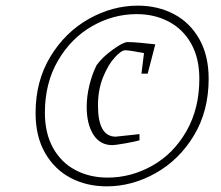

<svg xmlns="http://www.w3.org/2000/svg" viewBox="-20 -771 783 680"><path d="M106 -371Q106 -484 158.5 -570.5Q211 -657 294.5 -704Q378 -751 468 -751Q539 -751 596 -721Q653 -691 686 -632.5Q719 -574 719 -492Q719 -378 667 -291.5Q615 -205 531.5 -158Q448 -111 358 -111Q287 -111 230 -141Q173 -171 139.5 -229.5Q106 -288 106 -371ZM686 -492Q686 -565 657 -616.5Q628 -668 577.5 -694.5Q527 -721 464 -721Q381 -721 306.5 -678.5Q232 -636 185.5 -556.5Q139 -477 139 -372Q139 -299 168 -247Q197 -195 247.5 -168.5Q298 -142 361 -142Q444 -142 519 -184Q594 -226 640 -306Q686 -386 686 -492ZM287 -393Q287 -429 296.5 -468.5Q306 -508 322 -540Q341 -567 378.5 -594.5Q416 -622 432 -622Q449 -622 476.5 -619.5Q504 -617 530 -614L503 -510H481L490 -583Q438 -593 423 -593Q410 -593 386.5 -567.5Q363 -542 345 -497.5Q327 -453 327 -397Q327 -287 390 -287L474 -296V-274Q457 -269 422 -263Q387 -257 378 -257Q334 -257 310.5 -294.5Q287 -332 287 -393Z"/></svg>

Font: Grenze ExtraLight
Style: Italic
Weight: 275
Italic angle: -10°
Designer: Renata Polastri
Foundry: Omnibus-Type
Version: Version 1.002; ttfautohint (v1.8)